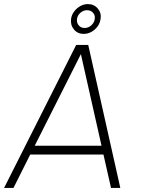

<svg xmlns="http://www.w3.org/2000/svg" viewBox="-29 -920 698 940"><path d="M344 -700H403L560 0H514.5L477.5 -163.5H119L37 0H-9ZM141 -206.5H468L367 -655ZM381 -754Q351 -754 333 -775.8Q315 -797.5 319 -827.5Q321.5 -847 333.8 -863.5Q346 -880 363.8 -890Q381.5 -900 401.5 -900Q431 -900 449.5 -878.5Q468 -857 463.5 -827.5Q459.5 -797 435 -775.5Q410.5 -754 381 -754ZM385 -783Q403.5 -783 418 -796Q432.5 -809 435 -827.5Q437.5 -845 426.5 -857.5Q415.5 -870 397 -870Q379 -870 364.8 -857.5Q350.5 -845 348 -827.5Q345.5 -809 356.2 -796Q367 -783 385 -783Z"/></svg>

Font: Urbanist ExtraLight
Style: Italic
Weight: 250
Version: Version 1.303